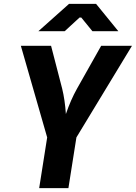

<svg xmlns="http://www.w3.org/2000/svg" viewBox="-20 -965 697 985"><path d="M181 0 222 -260 87 -730H242L299 -510Q313 -453 318 -380Q343 -453 375 -510L499 -730H657L372 -260L331 0ZM312 -805H177L334 -945H473L587 -805H454L397 -875H388Z"/></svg>

Font: JetBrains Mono Extra Bold
Style: Italic
Weight: 800
Italic angle: -9°
Monospace: yes
Designer: Philipp Nurullin, Konstantin Bulenkov
Foundry: JetBrains
Version: 2.002